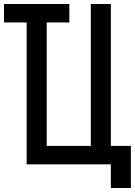

<svg xmlns="http://www.w3.org/2000/svg" viewBox="-43 -820 673 958"><path d="M90 0V-800H190V0ZM-23 -708V-800H303V-708ZM90 0V-800H190V-92H410V-800H510V0ZM510 118V0H478V-92H610V118Z"/></svg>

Font: Victor Mono Thin
Style: Regular
Weight: 100
Monospace: yes
Designer: Rune Bjørnerås
Version: Version 1.561;gftools[0.9.30]